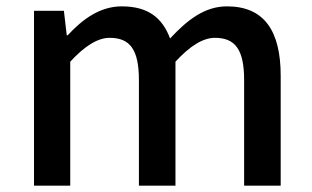

<svg xmlns="http://www.w3.org/2000/svg" viewBox="-20 -584 982 604"><path d="M87 0H201V-390C247 -440 288 -465 325 -465C389 -465 417 -428 417 -332V0H532V-390C578 -440 619 -465 656 -465C720 -465 748 -428 748 -332V0H863V-346C863 -487 811 -564 694 -564C625 -564 571 -523 515 -463C491 -527 447 -564 363 -564C295 -564 240 -524 193 -473H190L181 -550H87Z"/></svg>

Font: Spoqa Han Sans Neo Medium
Style: Regular
Weight: 500
Designer: [Spoqa Han Sans Neo] Dong-huui Kim  Younghwa Kang  Yujin Lee  [Noto Sans] Ryoko NISHIZUKA  (kana & ideographs); Paul D. 
Foundry: Spoqa (http://www.spoqa-han-sans.com)
Version: Version 1.000